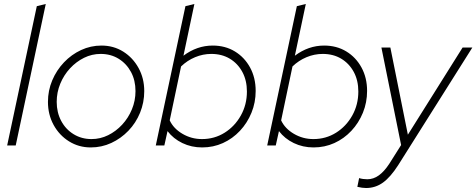

<svg xmlns="http://www.w3.org/2000/svg" viewBox="-20 -731 2394 965"><path d="M16 0 165 -700 210 -711 59 0Z M436 10Q376 10 327 -20.5Q278 -51 249.5 -103Q221 -155 221 -219Q221 -276 242.5 -327Q264 -378 301.5 -417.5Q339 -457 387.5 -479.5Q436 -502 490 -502Q551 -502 599.5 -471.5Q648 -441 676.5 -389Q705 -337 705 -273Q705 -216 684 -164.5Q663 -113 625.5 -74Q588 -35 539.5 -12.5Q491 10 436 10ZM440 -32Q484 -32 523.5 -51.5Q563 -71 594 -104.5Q625 -138 643 -181.5Q661 -225 661 -273Q661 -327 638.5 -369Q616 -411 576.5 -435.5Q537 -460 486 -460Q442 -460 402.5 -440.5Q363 -421 332 -387.5Q301 -354 283 -310.5Q265 -267 265 -219Q265 -166 287.5 -123.5Q310 -81 350 -56.5Q390 -32 440 -32Z M996 10Q942 10 896.5 -12Q851 -34 822 -72L806 0H763L912 -700L957 -711L902 -451Q970 -502 1049 -502Q1112 -502 1160.5 -472.5Q1209 -443 1237 -391.5Q1265 -340 1265 -274Q1265 -216 1244 -164.5Q1223 -113 1186 -73.5Q1149 -34 1100.5 -12Q1052 10 996 10ZM995 -32Q1058 -32 1109 -64Q1160 -96 1190.5 -150.5Q1221 -205 1221 -271Q1221 -327 1198 -369.5Q1175 -412 1135 -436Q1095 -460 1042 -460Q1000 -460 960.5 -443.5Q921 -427 890 -397L833 -126Q852 -85 897 -58.5Q942 -32 995 -32Z M1556 10Q1502 10 1456.5 -12Q1411 -34 1382 -72L1366 0H1323L1472 -700L1517 -711L1462 -451Q1530 -502 1609 -502Q1672 -502 1720.5 -472.5Q1769 -443 1797 -391.5Q1825 -340 1825 -274Q1825 -216 1804 -164.5Q1783 -113 1746 -73.5Q1709 -34 1660.5 -12Q1612 10 1556 10ZM1555 -32Q1618 -32 1669 -64Q1720 -96 1750.5 -150.5Q1781 -205 1781 -271Q1781 -327 1758 -369.5Q1735 -412 1695 -436Q1655 -460 1602 -460Q1560 -460 1520.5 -443.5Q1481 -427 1450 -397L1393 -126Q1412 -85 1457 -58.5Q1502 -32 1555 -32Z M1820 214Q1811 214 1799.5 212.5Q1788 211 1776 208L1785 164Q1793 167 1804.5 168.5Q1816 170 1826 170Q1857 170 1884 150.5Q1911 131 1936 93L1996 -2L1897 -492H1942L2030 -54L2305 -492H2354L1982 98Q1943 159 1905 186.5Q1867 214 1820 214Z"/></svg>

Font: Red Hat Display VF
Style: Italic
Weight: 300
Italic angle: -12°
Designer: Pentagram, MCKL
Foundry: Pentagram, MCKL
Version: Version 1.023